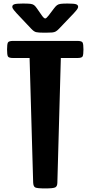

<svg xmlns="http://www.w3.org/2000/svg" viewBox="-20 -1054 506 1074"><path d="M232.9 0Q188 0 177.2 -5.4Q166.5 -10.7 165.5 -33.2L145.5 -729.5H54.2Q28.8 -729.5 24.2 -738.5Q19.5 -747.6 19.5 -777.3Q19.5 -806.6 24.2 -815.9Q28.8 -825.2 54.2 -825.2H411.6Q437.5 -825.2 442.1 -815.9Q446.8 -806.6 446.8 -777.3Q446.8 -747.6 442.1 -738.5Q437.5 -729.5 411.6 -729.5H320.3L300.8 -30.8Q300.3 -11.7 289.1 -5.9Q277.8 0 232.9 0ZM228 -871.1Q193.8 -871.1 181.6 -874.3Q169.4 -877.4 154.3 -893.6L73.7 -979Q66.4 -986.8 57.6 -997.6Q48.8 -1008.3 48.8 -1016.1Q48.8 -1025.9 59.8 -1030Q70.8 -1034.2 107.9 -1034.2Q135.3 -1034.2 148.9 -1032.7Q162.6 -1031.2 170.2 -1025.6Q177.7 -1020 186 -1007.8L212.9 -969.2Q225.6 -950.7 232.9 -950.7Q239.3 -950.7 252 -967.3L282.7 -1007.8Q291.5 -1019.5 299.1 -1025.1Q306.6 -1030.8 319.8 -1032.5Q333 -1034.2 357.9 -1034.2Q395.5 -1034.2 406.2 -1030Q417 -1025.9 417 -1016.1Q417 -1008.3 408.4 -997.8Q399.9 -987.3 392.1 -979L310.5 -893.6Q300.3 -882.8 292.2 -878.2Q284.2 -873.5 271.7 -872.3Q259.3 -871.1 235.8 -871.1Z"/></svg>

Font: Denk One
Style: Regular
Weight: 400
Designer: Irina Smirnova, Eben Sorkin
Foundry: Sorkin Type Co.f
Version: Version 1.004; ttfautohint (v1.8.4.7-5d5b);gftools[0.9.23]